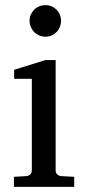

<svg xmlns="http://www.w3.org/2000/svg" viewBox="-20 -728 343 748"><path d="M34.2 0V-39.1L83 -42Q92.3 -43 98.1 -48.8Q104 -54.7 104 -64V-420.9H35.2V-456.1L157.2 -494.1H196.8V-64Q196.8 -54.7 202.9 -48.8Q209 -43 217.8 -42L269 -39.1V0ZM217.8 -647Q217.8 -634.3 213.1 -622.8Q208.5 -611.3 200.2 -603Q191.9 -594.7 180.9 -589.8Q169.9 -585 157.2 -585Q144.5 -585 133.1 -589.8Q121.6 -594.7 113.3 -603Q105 -611.3 100.1 -622.8Q95.2 -634.3 95.2 -647Q95.2 -659.7 100.1 -670.9Q105 -682.1 113.3 -690.4Q121.6 -698.7 133.1 -703.4Q144.5 -708 157.2 -708Q169.9 -708 180.9 -703.4Q191.9 -698.7 200.2 -690.4Q208.5 -682.1 213.1 -670.9Q217.8 -659.7 217.8 -647Z"/></svg>

Font: BabelStone Ogham Pictish
Style: Italic
Weight: 400
Italic angle: -30°
Designer: Andrew West
Foundry: BabelStone
Version: Version 1.02 March 14, 2022